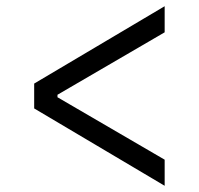

<svg xmlns="http://www.w3.org/2000/svg" viewBox="-20 -586 640 618"><path d="M90 -237V-317L510 -566V-482L165 -281V-273L510 -72V12Z"/></svg>

Font: IBM Plex Sans
Style: Regular
Weight: 400
Designer: Mike Abbink, Paul van der Laan, Pieter van Rosmalen
Foundry: Bold Monday
Version: Version 3.005